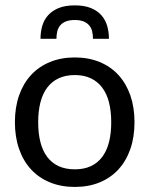

<svg xmlns="http://www.w3.org/2000/svg" viewBox="-20 -703 567 729"><path d="M36.6 0ZM264.2 -484.9Q316.4 -484.9 358.4 -467.5Q400.4 -450.2 429.7 -418.2Q459 -386.2 474.9 -340.8Q490.7 -295.4 490.7 -239.3Q490.7 -182.6 474.9 -137.2Q459 -91.8 429.7 -59.8Q400.4 -27.8 358.4 -10.5Q316.4 6.8 264.2 6.8Q211.9 6.8 169.7 -10.5Q127.4 -27.8 97.9 -59.8Q68.4 -91.8 52.5 -137.2Q36.6 -182.6 36.6 -239.3Q36.6 -295.4 52.5 -340.8Q68.4 -386.2 97.9 -418.2Q127.4 -450.2 169.7 -467.5Q211.9 -484.9 264.2 -484.9ZM264.2 -60.1Q298.8 -60.1 324.7 -72Q350.6 -84 367.9 -106.9Q385.3 -129.9 393.8 -163.1Q402.3 -196.3 402.3 -238.8Q402.3 -281.2 393.8 -314.5Q385.3 -347.7 367.9 -370.6Q350.6 -393.6 324.7 -405.8Q298.8 -418 264.2 -418Q229 -418 202.9 -405.8Q176.8 -393.6 159.4 -370.6Q142.1 -347.7 133.5 -314.5Q125 -281.2 125 -238.8Q125 -196.3 133.5 -163.1Q142.1 -129.9 159.4 -106.9Q176.8 -84 202.9 -72Q229 -60.1 264.2 -60.1ZM264.2 -682.6Q300.3 -682.6 325.2 -672.4Q350.1 -662.1 365.2 -644.8Q380.4 -627.4 387 -604.5Q393.6 -581.5 393.6 -555.7H333Q333 -571.3 329.8 -584.2Q326.7 -597.2 318.6 -606.7Q310.5 -616.2 297.4 -621.6Q284.2 -627 264.2 -627Q243.7 -627 230.2 -621.6Q216.8 -616.2 208.7 -606.7Q200.7 -597.2 197.5 -584.2Q194.3 -571.3 194.3 -555.7H133.8Q133.8 -581.5 140.4 -604.5Q147 -627.4 162.4 -644.8Q177.7 -662.1 202.6 -672.4Q227.5 -682.6 264.2 -682.6Z"/></svg>

Font: Carlito
Style: Regular
Weight: 400
Designer: Lukasz Dziedzic
Foundry: tyPoland Lukasz Dziedzic
Version: Version 1.103; Beta1; all basic design good, some composites